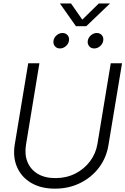

<svg xmlns="http://www.w3.org/2000/svg" viewBox="-20 -1100 738 1130"><path d="M303.7 10.3Q220.7 10.3 163.3 -23.7Q106 -57.6 80.3 -116.7Q54.7 -175.8 66.9 -250L146 -727.5H211.9L133.3 -250Q123.5 -191.9 141.6 -147.2Q159.7 -102.5 201.7 -77.1Q243.7 -51.8 306.2 -51.8Q370.6 -51.8 423.1 -78.4Q475.6 -105 510 -150.9Q544.4 -196.8 553.7 -254.4L631.8 -727.5H698.2L618.2 -245.6Q606 -170.9 562.3 -113.3Q518.6 -55.7 451.7 -22.7Q384.8 10.3 303.7 10.3ZM397.9 -1079.6 464.4 -984.4 561.5 -1079.6H627V-1079.1L487.8 -945.8H426.8L333 -1079.1V-1079.6ZM333 -814.9Q314 -814.9 303 -828.1Q292 -841.3 294.9 -860.4Q297.9 -879.4 313.5 -892.6Q329.1 -905.8 347.7 -905.8Q366.7 -905.8 377.9 -892.6Q389.2 -879.4 385.7 -860.4Q382.8 -841.3 367.2 -828.1Q351.6 -814.9 333 -814.9ZM534.7 -814.9Q516.1 -814.9 504.9 -828.1Q493.7 -841.3 496.6 -860.4Q500 -879.4 515.4 -892.6Q530.8 -905.8 549.8 -905.8Q568.4 -905.8 579.6 -892.6Q590.8 -879.4 587.4 -860.4Q584.5 -841.3 568.8 -828.1Q553.2 -814.9 534.7 -814.9Z"/></svg>

Font: Inter Display Light
Style: Italic
Weight: 300
Italic angle: -9.39999°
Designer: Rasmus Andersson
Foundry: rsms
Version: Version 4.000;git-a52131595